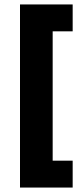

<svg xmlns="http://www.w3.org/2000/svg" viewBox="-20 -727 370 864"><path d="M70 117V-707H307V-586H217V-4H307V117Z"/></svg>

Font: Bricolage Grotesque 12pt ExtraBold
Style: Regular
Weight: 800
Designer: Mathieu Triay
Foundry: Atelier Triay
Version: Version 1.001; ttfautohint (v1.8.4.7-5d5b);gftools[0.9.33.de